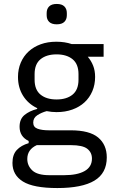

<svg xmlns="http://www.w3.org/2000/svg" viewBox="-20 -739 571 971"><path d="M520 57Q520 137 457.5 174.5Q395 212 270 212Q149 212 96 179Q43 146 43 85Q43 43 65 19.5Q87 -4 125 -15V-26Q79 -48 79 -98Q79 -137 104 -157.5Q129 -178 168 -188V-192Q122 -214 96.5 -255Q71 -296 71 -350Q71 -389 85 -422Q99 -455 124.5 -478.5Q150 -502 185.5 -515Q221 -528 265 -528Q308 -528 343 -516H504V-452H424Q441 -432 451 -407Q461 -382 461 -350Q461 -311 447 -278Q433 -245 407.5 -221.5Q382 -198 346 -185Q310 -172 266 -172Q241 -172 216 -177Q190 -170 169 -156.5Q148 -143 148 -119Q148 -96 170 -88Q192 -80 227 -80H337Q433 -80 476.5 -43.5Q520 -7 520 57ZM266 -236Q317 -236 347 -260.5Q377 -285 377 -336V-364Q377 -415 347 -439.5Q317 -464 266 -464Q215 -464 185 -439.5Q155 -415 155 -364V-336Q155 -285 185 -260.5Q215 -236 266 -236ZM445 63Q445 32 421.5 13.5Q398 -5 338 -5H166Q118 17 118 65Q118 99 143.5 123Q169 147 230 147H304Q371 147 408 126Q445 105 445 63ZM267 -616Q241 -616 228.5 -628.5Q216 -641 216 -662V-673Q216 -694 228.5 -706.5Q241 -719 267 -719Q293 -719 305.5 -706.5Q318 -694 318 -673V-662Q318 -641 305.5 -628.5Q293 -616 267 -616Z"/></svg>

Font: IBM Plex Sans
Style: Regular
Weight: 400
Designer: Mike Abbink, Paul van der Laan, Pieter van Rosmalen
Foundry: Bold Monday
Version: Version 3.005